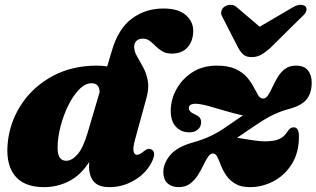

<svg xmlns="http://www.w3.org/2000/svg" viewBox="-20 -755 1302 790"><path d="M603.5 -86.5Q580 -41 532.2 -13Q484.5 15 431 15Q385.5 15 366 -7.8Q346.5 -30.5 346.5 -69.5Q346.5 -78.5 347 -88.5Q312 -34 264 -9.5Q216 15 161 15Q75.5 15 38 -36.2Q0.5 -87.5 13.5 -181.5Q25 -264 73 -333Q121 -402 199.2 -443.5Q277.5 -485 379 -485Q401.5 -485 421 -481.5L440.5 -547Q467 -637.5 523 -678.8Q579 -720 652 -720Q714 -720 744.5 -693Q775 -666 775 -629Q775 -586.5 752 -560.5Q729 -534.5 687 -534.5Q663.5 -534.5 648 -543.8Q632.5 -553 620.5 -565.2Q608.5 -577.5 596.2 -586.8Q584 -596 567.5 -596Q550.5 -596 541.2 -586.5Q532 -577 532 -562.5Q532 -544 543.5 -523.8Q555 -503.5 568.5 -479.2Q582 -455 588 -423.8Q594 -392.5 582.5 -351.5L535.5 -180Q526 -145 529.8 -131.5Q533.5 -118 543.5 -118Q553 -118 568.5 -130Q580.5 -140 588.2 -141.8Q596 -143.5 603.5 -139.5Q625 -128.5 603.5 -86.5ZM217 -147.5Q217 -117 226.8 -105.2Q236.5 -93.5 252 -93.5Q276 -93.5 299 -119.8Q322 -146 340.5 -208.5L390 -376.5Q388.5 -412.5 357 -412.5Q330.5 -412.5 305.5 -386.8Q280.5 -361 260.5 -320.2Q240.5 -279.5 228.8 -233.5Q217 -187.5 217 -147.5ZM1210 -193Q1210 -127 1181 -80.5Q1152 -34 1105.8 -9.5Q1059.5 15 1008.5 15Q971 15 947.8 1Q924.5 -13 910.8 -33.5Q897 -54 889 -74.8Q881 -95.5 874 -109.5Q867 -123.5 856.5 -123.5Q845 -123.5 835.8 -109.5Q826.5 -95.5 816.8 -75Q807 -54.5 793.8 -33.8Q780.5 -13 761.8 1Q743 15 715 15Q686.5 15 669.2 -1Q652 -17 652 -47Q652 -82.5 679.8 -116.2Q707.5 -150 772.5 -168.5Q818.5 -181.5 849.5 -196.8Q880.5 -212 907 -230.5Q929 -246 947.2 -258.2Q965.5 -270.5 979.5 -280Q949.5 -286 911.5 -297.5Q873.5 -309 838.8 -318.5Q804 -328 784 -328Q757 -328 757 -309.5Q757 -303.5 761.8 -297.5Q766.5 -291.5 780.5 -285Q796 -278.5 801.8 -271Q807.5 -263.5 807.5 -252Q807.5 -233.5 794.2 -222Q781 -210.5 759 -210.5Q725.5 -210.5 704 -233.2Q682.5 -256 682.5 -299Q682.5 -344.5 705.5 -387Q728.5 -429.5 771 -457.2Q813.5 -485 872 -485Q919.5 -485 949 -471.2Q978.5 -457.5 995.8 -437.5Q1013 -417.5 1023.5 -397.2Q1034 -377 1042.2 -363.2Q1050.5 -349.5 1062.5 -349.5Q1074 -349.5 1083 -363.2Q1092 -377 1101.2 -397.2Q1110.5 -417.5 1122.5 -437.5Q1134.5 -457.5 1152.5 -471.2Q1170.5 -485 1197.5 -485Q1231 -485 1246.8 -465.8Q1262.5 -446.5 1262.5 -415.5Q1262.5 -371 1241 -345.5Q1219.5 -320 1170.5 -307Q1135 -297.5 1105.2 -283.2Q1075.5 -269 1042 -246.5Q1013 -227 991.8 -212.8Q970.5 -198.5 955.5 -188Q980.5 -184.5 1013.2 -179Q1046 -173.5 1070.5 -173.5Q1107.5 -173.5 1127.8 -182.5Q1148 -191.5 1158 -207Q1167.5 -221.5 1174 -226.2Q1180.5 -231 1189 -231Q1198.5 -231 1204.2 -222.5Q1210 -214 1210 -193ZM1091 -556.5Q1071 -539 1053.8 -529.5Q1036.5 -520 1015.5 -520Q994.5 -520 982.8 -529.5Q971 -539 961 -556.5L895 -685.5Q887 -699 891 -710.2Q895 -721.5 903.5 -727.5Q915 -735 929 -735.2Q943 -735.5 954.5 -725L1048.5 -645L1185 -725Q1203 -735.5 1217 -735.2Q1231 -735 1237.5 -727.5Q1243 -721.5 1240.2 -710.2Q1237.5 -699 1221.5 -685.5Z"/></svg>

Font: Fraunces 9pt S000 Black
Style: Italic
Weight: 900
Italic angle: -16°
Version: Version 1.000; ttfautohint (v1.8.3)